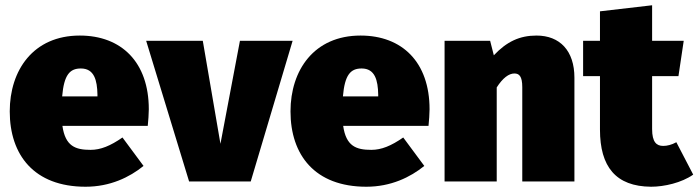

<svg xmlns="http://www.w3.org/2000/svg" viewBox="-20 -689 2652 729"><path d="M545 -274C545 -453 441 -554 283 -554C106 -554 17 -422 17 -266C17 -101 109 20 305 20C398 20 472 -16 525 -59L445 -167C399 -135 362 -120 324 -120C266 -120 228 -134 217 -211H541C543 -230 545 -257 545 -274ZM350 -323H216C223 -405 245 -429 287 -429C338 -429 349 -384 350 -330Z M1091 -534H891L817 -143L750 -534H535L698 0H932Z M1611 -274C1611 -453 1507 -554 1349 -554C1172 -554 1083 -422 1083 -266C1083 -101 1175 20 1371 20C1464 20 1538 -16 1591 -59L1511 -167C1465 -135 1428 -120 1390 -120C1332 -120 1294 -134 1283 -211H1607C1609 -230 1611 -257 1611 -274ZM1416 -323H1282C1289 -405 1311 -429 1353 -429C1404 -429 1415 -384 1416 -330Z M2017 -554C1953 -554 1904 -531 1855 -479L1841 -534H1668V0H1866V-357C1889 -393 1912 -410 1933 -410C1951 -410 1963 -400 1963 -358V0H2161V-394C2161 -496 2106 -554 2017 -554Z M2548 -149C2530 -139 2513 -135 2498 -135C2473 -135 2456 -149 2456 -199V-400H2556L2576 -534H2456V-669L2258 -646V-534H2194V-400H2258V-197C2258 -56 2318 19 2452 20C2502 20 2568 5 2612 -26Z"/></svg>

Font: Fira Sans Heavy
Style: Regular
Weight: 900
Designer: bBox Type GmbH & Carrois Corporate GbR & Edenspiekermann AG
Foundry: bBox Type GmbH & Carrois Corporate GbR & Edenspiekermann AG
Version: Version 4.300;PS 004.300;hotconv 1.0.88;makeotf.lib2.5.64775